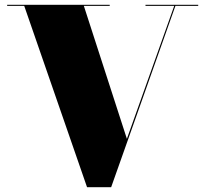

<svg xmlns="http://www.w3.org/2000/svg" viewBox="-20 -770 860 805"><path d="M512 -188 331.5 -745.5H440V-750H10V-745.5H81.5L345 15H446L715.5 -745.5H811V-750H590V-745.5H710.5Z"/></svg>

Font: Bodoni* 36pt Fatface
Style: Regular
Weight: 900
Version: Version 2.3